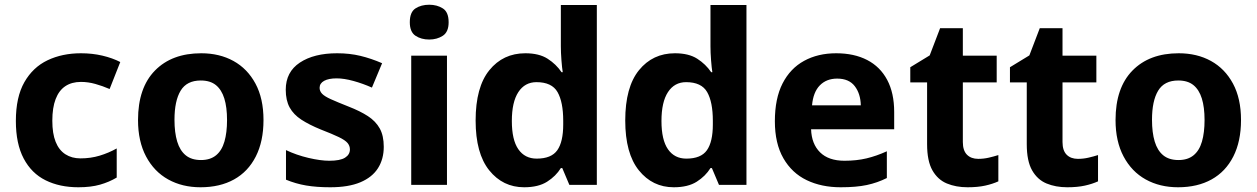

<svg xmlns="http://www.w3.org/2000/svg" viewBox="-20 -781 5310 811"><path d="M311 10Q232 10 172.5 -19.5Q113 -49 80 -111.5Q47 -174 47 -270Q47 -371 83 -434Q119 -497 181 -526.5Q243 -556 322 -556Q370 -556 412.5 -546Q455 -536 488 -519L443 -405Q413 -418 382.5 -426.5Q352 -435 322 -435Q283 -435 256 -417Q229 -399 215 -362.5Q201 -326 201 -271Q201 -217 215 -182Q229 -147 256 -129.5Q283 -112 320 -112Q363 -112 401 -123.5Q439 -135 473 -154V-31Q441 -12 402.5 -1Q364 10 311 10Z M1093 -274Q1093 -184 1060.5 -120Q1028 -56 968.5 -23Q909 10 827 10Q750 10 690.5 -23Q631 -56 597 -120Q563 -184 563 -274Q563 -410 634.5 -483Q706 -556 830 -556Q907 -556 966 -523.5Q1025 -491 1059 -428Q1093 -365 1093 -274ZM717 -275Q717 -221 728.5 -183Q740 -145 764.5 -125Q789 -105 829 -105Q868 -105 892.5 -125Q917 -145 928 -183Q939 -221 939 -274Q939 -328 927.5 -365Q916 -402 892 -421.5Q868 -441 828 -441Q769 -441 743 -398Q717 -355 717 -275Z M1601 -161Q1601 -109 1576.5 -70.5Q1552 -32 1502 -11Q1452 10 1375 10Q1317 10 1273 2.5Q1229 -5 1188 -22V-147Q1232 -126 1283 -114Q1334 -102 1371 -102Q1417 -102 1437.5 -115Q1458 -128 1458 -150Q1458 -165 1448 -177Q1438 -189 1411 -202Q1384 -215 1335 -234Q1286 -254 1253 -275.5Q1220 -297 1203.5 -327Q1187 -357 1187 -402Q1187 -477 1246.5 -516.5Q1306 -556 1404 -556Q1457 -556 1502.5 -545Q1548 -534 1594 -514L1551 -411Q1513 -428 1473 -439Q1433 -450 1402 -450Q1368 -450 1349 -439.5Q1330 -429 1330 -410Q1330 -396 1340.5 -385Q1351 -374 1377.5 -362Q1404 -350 1452 -331Q1501 -312 1534 -290.5Q1567 -269 1584 -238.5Q1601 -208 1601 -161Z M1868 -546V0H1717V-546ZM1793 -761Q1826 -761 1850.5 -745.5Q1875 -730 1875 -687Q1875 -646 1850.5 -630Q1826 -614 1793 -614Q1759 -614 1735 -630Q1711 -646 1711 -687Q1711 -730 1735 -745.5Q1759 -761 1793 -761Z M2194 10Q2104 10 2046.5 -61.5Q1989 -133 1989 -272Q1989 -413 2047 -484.5Q2105 -556 2199 -556Q2257 -556 2293 -533Q2329 -510 2352 -476H2357Q2354 -494 2351.5 -526.5Q2349 -559 2349 -586V-760H2501V0H2385L2355 -71H2349Q2328 -37 2291 -13.5Q2254 10 2194 10ZM2247 -111Q2309 -111 2334 -146.5Q2359 -182 2359 -255V-271Q2359 -350 2335 -392Q2311 -434 2246 -434Q2197 -434 2169.5 -392Q2142 -350 2142 -270Q2142 -190 2169.5 -150.5Q2197 -111 2247 -111Z M2826 10Q2736 10 2678.5 -61.5Q2621 -133 2621 -272Q2621 -413 2679 -484.5Q2737 -556 2831 -556Q2889 -556 2925 -533Q2961 -510 2984 -476H2989Q2986 -494 2983.5 -526.5Q2981 -559 2981 -586V-760H3133V0H3017L2987 -71H2981Q2960 -37 2923 -13.5Q2886 10 2826 10ZM2879 -111Q2941 -111 2966 -146.5Q2991 -182 2991 -255V-271Q2991 -350 2967 -392Q2943 -434 2878 -434Q2829 -434 2801.5 -392Q2774 -350 2774 -270Q2774 -190 2801.5 -150.5Q2829 -111 2879 -111Z M3512 -556Q3588 -556 3643 -527.5Q3698 -499 3727.5 -443.5Q3757 -388 3757 -308V-235H3406Q3408 -173 3444 -137.5Q3480 -102 3547 -102Q3598 -102 3640 -112Q3682 -122 3726 -142V-29Q3686 -9 3641.5 0.5Q3597 10 3531 10Q3450 10 3387.5 -20Q3325 -50 3289 -112.5Q3253 -175 3253 -269Q3253 -365 3285.5 -428.5Q3318 -492 3376.5 -524Q3435 -556 3512 -556ZM3516 -449Q3471 -449 3443 -420.5Q3415 -392 3410 -336H3616Q3615 -385 3590.5 -417Q3566 -449 3516 -449Z M4112 -110Q4135 -110 4156.5 -115Q4178 -120 4197 -126V-15Q4173 -4 4141.5 3Q4110 10 4067 10Q4018 10 3979.5 -6Q3941 -22 3918.5 -61.5Q3896 -101 3896 -172V-433H3825V-497L3907 -547L3951 -662H4047V-546H4190V-433H4047V-181Q4047 -145 4064.5 -127.5Q4082 -110 4112 -110Z M4533 -110Q4556 -110 4577.5 -115Q4599 -120 4618 -126V-15Q4594 -4 4562.5 3Q4531 10 4488 10Q4439 10 4400.5 -6Q4362 -22 4339.5 -61.5Q4317 -101 4317 -172V-433H4246V-497L4328 -547L4372 -662H4468V-546H4611V-433H4468V-181Q4468 -145 4485.5 -127.5Q4503 -110 4533 -110Z M5222 -274Q5222 -184 5189.5 -120Q5157 -56 5097.5 -23Q5038 10 4956 10Q4879 10 4819.5 -23Q4760 -56 4726 -120Q4692 -184 4692 -274Q4692 -410 4763.5 -483Q4835 -556 4959 -556Q5036 -556 5095 -523.5Q5154 -491 5188 -428Q5222 -365 5222 -274ZM4846 -275Q4846 -221 4857.5 -183Q4869 -145 4893.5 -125Q4918 -105 4958 -105Q4997 -105 5021.5 -125Q5046 -145 5057 -183Q5068 -221 5068 -274Q5068 -328 5056.5 -365Q5045 -402 5021 -421.5Q4997 -441 4957 -441Q4898 -441 4872 -398Q4846 -355 4846 -275Z"/></svg>

Font: Noto Sans Cherokee
Style: Regular
Weight: 400
Designer: Monotype Design Team
Foundry: Monotype Imaging Inc.
Version: Version 2.001